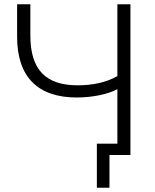

<svg xmlns="http://www.w3.org/2000/svg" viewBox="-20 -725 723 898"><path d="M529 -308V-53H433V153H492V0H590V-705H529V-369C474 -338 410 -326 343 -326C195 -326 122 -398 122 -559V-705H60V-553C60 -365 157 -269 339 -269C408 -269 483 -283 529 -308Z"/></svg>

Font: Poppy and Pepper Light
Style: Regular
Weight: 300
Designer: Thy Ha
Foundry: Thy Ha
Version: Version 0.001;Glyphs 3.2 (3227)